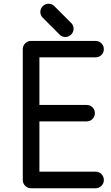

<svg xmlns="http://www.w3.org/2000/svg" viewBox="-20 -993 596 1028"><path d="M491 15H147Q128 15 115 2Q102 -11 102 -29V-31V-33V-730Q102 -748 115 -761Q128 -774 147 -774H491Q510 -774 523 -761Q536 -748 536 -730Q536 -711 523 -698.5Q510 -686 491 -686H191V-431H444Q462 -431 475 -418.5Q488 -406 488 -387Q488 -369 475 -356Q462 -343 444 -343H191V-74H491Q510 -74 523 -61Q536 -48 536 -29Q536 -11 523 2Q510 15 491 15ZM330 -795Q311 -795 299 -808L209 -898Q196 -911 196 -929Q196 -947 209 -960Q222 -973 240 -973Q258 -973 271 -960L361 -870Q374 -858 374 -839Q374 -821 361 -808Q348 -795 330 -795Z"/></svg>

Font: Hanken
Style: Book
Weight: 400
Designer: Alfredo Marco Pradil
Foundry: Hanken Design Co.
Version: Version 2.06 2014